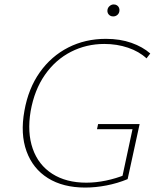

<svg xmlns="http://www.w3.org/2000/svg" viewBox="-20 -839 708 865"><path d="M364 6Q264 6 196 -36.5Q128 -79 99.5 -157.5Q71 -236 90 -340Q108 -441 159.5 -513.5Q211 -586 287.5 -625Q364 -664 457 -664Q521 -664 572 -646Q623 -628 657 -598L640 -576Q607 -607 557 -624Q507 -641 450 -641Q369 -641 299.5 -605.5Q230 -570 182.5 -502Q135 -434 118 -338Q102 -242 127.5 -169Q153 -96 215.5 -56Q278 -16 369 -16Q412 -16 457.5 -25.5Q503 -35 545 -52L529 -33L577 -257H417L422 -280H609L555 -32Q509 -13 459.5 -3.5Q410 6 364 6ZM490 -765Q482 -765 476 -768.5Q470 -772 466.5 -778.5Q463 -785 464 -793Q465 -804 473.5 -811.5Q482 -819 492 -819Q501 -819 507 -815Q513 -811 516 -804.5Q519 -798 518 -790Q517 -779 509 -772Q501 -765 490 -765Z"/></svg>

Font: Ysabeau Office Thin
Style: Italic
Weight: 250
Italic angle: -12°
Designer: Christian Thalmann (Catharsis Fonts)
Version: Version 2.001;gftools[0.9.30]; featfreeze: tnum,lnum,ss02